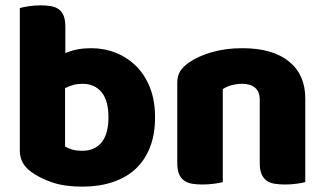

<svg xmlns="http://www.w3.org/2000/svg" viewBox="-20 -681 1213 717"><path d="M54 -651Q64 -654 86 -657.5Q108 -661 131 -661Q153 -661 170.5 -658Q188 -655 200 -646Q212 -637 218 -621.5Q224 -606 224 -581V-483Q249 -493 271.5 -497Q294 -501 321 -501Q369 -501 412 -484Q455 -467 488 -434.5Q521 -402 540 -354Q559 -306 559 -243Q559 -178 539.5 -129.5Q520 -81 485 -49Q450 -17 399.5 -0.5Q349 16 288 16Q222 16 176 0.5Q130 -15 98 -38Q54 -69 54 -118ZM288 -118Q334 -118 359.5 -149.5Q385 -181 385 -243Q385 -306 359 -337Q333 -368 289 -368Q269 -368 254.5 -364Q240 -360 223 -352V-134Q234 -127 249.5 -122.5Q265 -118 288 -118Z M950 -308Q950 -339 932.5 -353.5Q915 -368 885 -368Q865 -368 845.5 -363Q826 -358 812 -348V-1Q802 2 780.5 5Q759 8 736 8Q714 8 696.5 5Q679 2 667 -7Q655 -16 648.5 -31.5Q642 -47 642 -72V-372Q642 -399 653.5 -416Q665 -433 685 -447Q719 -471 770.5 -486Q822 -501 885 -501Q998 -501 1059 -451.5Q1120 -402 1120 -314V-1Q1110 2 1088.5 5Q1067 8 1044 8Q1022 8 1004.5 5Q987 2 975 -7Q963 -16 956.5 -31.5Q950 -47 950 -72Z"/></svg>

Font: Baloo Thambi
Style: Regular
Weight: 400
Designer: Aadarsh Rajan and Ek Type
Foundry: Ek Type
Version: Version 1.443;PS 1.000;hotconv 16.6.51;makeotf.lib2.5.65220;